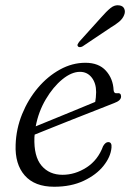

<svg xmlns="http://www.w3.org/2000/svg" viewBox="-20 -702 495 731"><path d="M404.5 -140Q401.5 -105 374.2 -70.8Q347 -36.5 299 -13.8Q251 9 186 9Q112 9 74.2 -34Q36.5 -77 39.5 -151Q41.5 -211.5 64.2 -267.5Q87 -323.5 124.2 -367.5Q161.5 -411.5 208.2 -437.2Q255 -463 305 -463Q356 -463 383.2 -432.8Q410.5 -402.5 412.5 -359Q413.5 -345.5 425.5 -347Q441 -349.5 441 -334.5Q441 -319 414.5 -309.5Q387 -298.5 346 -282.5Q305 -266.5 260.2 -248.8Q215.5 -231 176 -215.2Q136.5 -199.5 112 -189.5Q111.5 -184.5 111 -179Q108.5 -106.5 138 -71.5Q167.5 -36.5 218 -36.5Q266 -36.5 309.5 -64.5Q353 -92.5 372.5 -145.5Q381.5 -161 392 -161Q406.5 -161 404.5 -140ZM284.5 -428.5Q252.5 -428.5 217.5 -400Q182.5 -371.5 154.5 -324.2Q126.5 -277 116 -221Q143.5 -232 184 -248.8Q224.5 -265.5 267 -282.8Q309.5 -300 342.5 -314Q345.5 -328.5 346 -351.5Q346 -385.5 329 -407Q312 -428.5 284.5 -428.5ZM365 -635.5Q385 -658.5 401 -671.5Q417 -684.5 434.5 -681.5Q448.5 -679.5 453.2 -668.5Q458 -657.5 452.5 -644.5Q447 -630.5 433.5 -619.2Q420 -608 400.5 -596.5L294.5 -525.5Q290 -523 284.8 -522.5Q279.5 -522 277 -525.5Q273.5 -529 276 -534Q278.5 -539 282.5 -544Z"/></svg>

Font: Fraunces 9pt S050 Light
Style: Italic
Weight: 300
Italic angle: -16°
Version: Version 1.000; ttfautohint (v1.8.3)